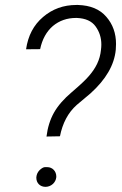

<svg xmlns="http://www.w3.org/2000/svg" viewBox="-20 -741 485 766"><path d="M219.2 -197.3C229.5 -249.5 251.5 -291.5 286.1 -322.3L341.3 -368.7C402.3 -423.8 436 -481.4 441.9 -542.5C442.4 -550.3 442.9 -558.1 442.9 -565.4C442.9 -607.9 430.2 -644 404.3 -673.8C378.4 -704.1 340.8 -719.7 291 -721.2C289.1 -721.2 287.1 -721.2 284.7 -721.2C233.4 -721.2 189 -705.1 151.9 -673.3C114.3 -641.6 91.8 -598.6 84 -544.4L140.1 -544.9C148.4 -584.5 165.5 -615.2 190.9 -637.2C216.8 -658.7 247.6 -669.4 283.2 -669.4C284.7 -669.4 285.6 -669.4 286.6 -669.4C321.3 -668 346.2 -656.7 361.3 -635.7C376.5 -614.7 384.3 -590.8 384.3 -563.5C384.3 -556.6 383.8 -549.3 382.8 -542C378.9 -501.5 361.8 -469.2 335.4 -438.5C322.3 -422.9 299.3 -401.4 267.1 -374C234.9 -346.7 210.9 -319.3 195.3 -291.5C179.7 -263.7 169.9 -231.9 165.5 -196.3ZM125 -34.2C125 -33.2 125 -32.2 125 -31.2C125 -11.2 139.6 4.4 161.1 4.4C161.6 4.4 162.1 4.4 162.6 4.4C184.1 3.9 202.6 -12.7 204.6 -34.2C204.6 -35.2 204.6 -36.1 204.6 -37.1C204.6 -57.1 189.9 -74.2 168.5 -74.2C168 -74.2 164.6 -74.2 158.7 -74.2C152.8 -73.7 146 -69.8 138.2 -62.5C130.4 -54.7 126 -45.4 125 -34.2Z"/></svg>

Font: Roboto Light
Style: Italic
Weight: 300
Italic angle: -12°
Designer: Google
Version: Version 2.137; 2017